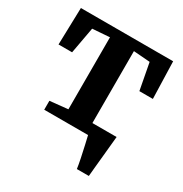

<svg xmlns="http://www.w3.org/2000/svg" viewBox="-168 -676 942 986"><g transform="rotate(30 303.0 -183.0)"><path d="M127 0V-53L233.5 -64V-491L132 -483.5L103.5 -327H23L29 -546.5H576L582.5 -327H502.5L473 -483.5L375.5 -491V-64.5H519Q517 -44 513.8 -10.8Q510.5 22.5 507 59.5Q503.5 96.5 500.2 129Q497 161.5 495.5 180H424.5Q421.5 157 414 121Q406.5 85 398.8 51Q391 17 387 0Z"/></g></svg>

Font: Merriweather Text Regular
Style: Bold
Weight: 700
Designer: Eben Sorkin
Foundry: Eben Sorkin
Version: Version 2.100; ttfautohint (v1.7.19-72a1) -l 8 -r 50 -G 200 